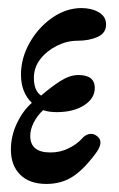

<svg xmlns="http://www.w3.org/2000/svg" viewBox="-20 -445 296 476"><path d="M95 11Q53 11 30 -12Q7 -35 7 -74Q7 -108 22 -139.5Q37 -171 59 -190Q32 -216 32 -260Q32 -301 53.5 -339Q75 -377 109.5 -401Q144 -425 182 -425Q207 -425 225 -414.5Q243 -404 243 -384Q243 -363 222 -353.5Q201 -344 172 -344Q146 -344 121 -331.5Q96 -319 80 -298.5Q64 -278 64 -252Q64 -220 82 -208Q106 -229 129.5 -244Q153 -259 174 -259Q215 -259 215 -227Q215 -201 188.5 -184Q162 -167 121 -167Q113 -167 104 -168Q95 -169 87 -172Q72 -158 63.5 -141Q55 -124 55 -108Q55 -67 105 -67Q129 -67 149.5 -77Q170 -87 183 -101Q190 -110 200.5 -112.5Q211 -115 220 -108Q240 -94 216 -63Q186 -23 158.5 -6Q131 11 95 11Z"/></svg>

Font: Junicode Two Beta Condensed Medium
Style: Italic
Weight: 500
Width: 3
Italic angle: -9°
Version: Version 1.053; ttfautohint (v1.8.4)